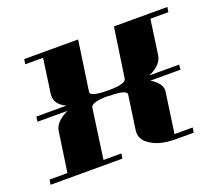

<svg xmlns="http://www.w3.org/2000/svg" viewBox="-86 -578 790 696"><g transform="rotate(-20 309.0 -230.5)"><path d="M0 0 2.9 -19H71.8L94.2 -172.9Q98.6 -206.5 148.9 -231H33.2L36.1 -250H151.9Q112.8 -268.6 112.8 -299.8V-308.1L131.8 -441.9H63L65.9 -460.9H273.9L246.1 -269Q243.2 -250 313 -250Q380.9 -250 383.8 -269L412.1 -460.9H618.2L615.2 -441.9H545.9L526.9 -308.1Q522.5 -272.9 472.2 -250H586.9L585 -231H469.2Q507.8 -207 507.8 -179.2Q507.8 -178.2 507.3 -176Q506.8 -173.8 506.8 -172.9L484.9 -19H555.2L551.8 0H482.9Q423.8 0 389.2 -22Q356.9 -41.5 356.9 -69.8V-77.1L376 -210.9Q378.9 -230 310.1 -230Q309.6 -230 308.6 -230.5Q307.6 -231 307.1 -231Q240.7 -231 237.8 -210.9L210.9 -19H279.8L276.9 0Z"/></g></svg>

Font: Hjet
Style: Italic
Weight: 400
Designer: T. Christopher White
Version: Version 1.2